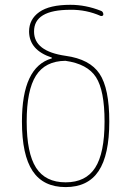

<svg xmlns="http://www.w3.org/2000/svg" viewBox="-20 -760 540 790"><path d="M249 -509.8Q166 -508.8 127.9 -448.7Q89.8 -388.7 89.8 -259.8Q89.8 -129.9 128.4 -69.8Q167 -9.8 250 -9.8Q333 -9.8 371.6 -69.8Q410.2 -129.9 410.2 -259.8Q410.2 -387.7 375 -442.4Q339.8 -497.1 249 -509.8ZM70.3 -259.8Q70.3 -484.4 192.4 -519.5Q193.4 -519.5 193.4 -521.5Q193.4 -523.4 192.4 -523.4Q100.6 -553.7 99.6 -629.9Q99.6 -680.7 141.6 -710.4Q183.6 -740.2 269.5 -740.2Q333 -740.2 394.5 -715.8Q404.3 -712.9 405.3 -701.2Q405.3 -697.3 402.3 -695.3Q399.4 -693.4 394.5 -694.3Q335 -720.7 269.5 -719.7Q119.1 -719.7 120.1 -629.9Q120.1 -548.8 250 -530.3Q349.6 -516.6 389.6 -456.5Q429.7 -396.5 429.7 -259.8Q429.7 -122.1 385.7 -56.2Q341.8 9.8 250 9.8Q158.2 9.8 114.3 -56.2Q70.3 -122.1 70.3 -259.8Z"/></svg>

Font: Rounded Mgen+ 1mn thin
Style: Regular
Weight: 100
Designer: [Source Han Sans]
Ryoko NISHIZUKA  (kana & ideographs); Paul D. Hunt (Latin, Greek & Cyrillic); Wenlong ZHANG  (bopomofo
Version: Version 1.059.20150602